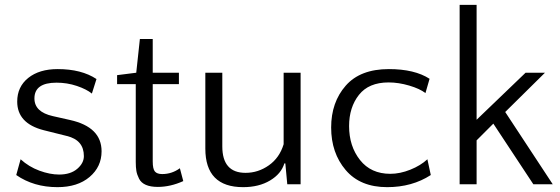

<svg xmlns="http://www.w3.org/2000/svg" viewBox="-20 -760 2312 792"><path d="M213 -419Q122 -419 122 -354Q122 -298 198 -281L269 -265Q399 -236 399 -136Q399 -72 349.5 -30Q300 12 217 12Q119 12 47 -38L65 -103Q99 -72 142.5 -56Q186 -40 224 -40Q271 -40 298.5 -63.5Q326 -87 326 -116Q326 -182 256 -199L160 -223Q51 -251 51 -341Q51 -402 96.5 -438.5Q142 -475 218 -475Q316 -475 378 -434L359 -374Q337 -392 297 -405.5Q257 -419 213 -419Z M540 -92V-413H463V-450L542 -460L557 -599H610V-460H718V-413H610V-94Q610 -63 619 -52.5Q628 -42 649 -42Q689 -42 722 -66L736 -13Q683 11 631 11Q601 11 581.5 2.5Q562 -6 553.5 -23Q545 -40 542.5 -55Q540 -70 540 -92Z M827 -460H897V-156Q897 -47 993 -47Q1045 -47 1089 -78Q1133 -109 1150 -165V-460H1220V0H1165L1157 -86H1153Q1140 -43 1094 -15.5Q1048 12 983 12Q827 12 827 -147Z M1752 -435 1735 -376Q1712 -394 1668 -407Q1624 -420 1583 -420Q1501 -420 1460.5 -368.5Q1420 -317 1420 -240Q1420 -157 1465 -100Q1510 -43 1590 -43Q1630 -43 1672.5 -60Q1715 -77 1743 -103L1757 -38Q1680 12 1577 12Q1466 12 1406 -58.5Q1346 -129 1346 -234Q1346 -338 1406 -406.5Q1466 -475 1584 -475Q1690 -475 1752 -435Z M2228 -460 2064 -298 2260 0H2180L2015 -250L1946 -181V0H1876V-740H1946V-266L2148 -460Z"/></svg>

Font: Quattrocento Sans
Style: Regular
Weight: 400
Designer: Pablo Impallari
Foundry: Pablo Impallari, Igino Marini, Brenda Gallo
Version: Version 2.000